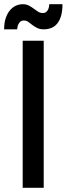

<svg xmlns="http://www.w3.org/2000/svg" viewBox="-24 -894 318 914"><path d="M184.1 0H84V-700.2H184.1ZM273.4 -874Q273.4 -840.3 266.4 -817.4Q259.3 -794.4 247.3 -780.5Q235.4 -766.6 219 -760.5Q202.6 -754.4 184.6 -754.4Q165.5 -754.4 152.6 -761Q139.6 -767.6 129.6 -775.4Q119.6 -783.2 110.6 -789.8Q101.6 -796.4 89.8 -796.4Q79.1 -796.4 73 -791Q66.9 -785.6 63.5 -778.6Q60.1 -771.5 59.1 -764.6Q58.1 -757.8 57.6 -754.4H-4.4Q-4.4 -784.2 2.9 -806.6Q10.3 -829.1 22.5 -844Q34.7 -858.9 50.8 -866.5Q66.9 -874 84.5 -874Q101.1 -874 113.5 -867.4Q126 -860.8 136.5 -853Q147 -845.2 157 -838.6Q167 -832 179.7 -832Q189.9 -832 196 -837.2Q202.1 -842.3 205.3 -849.4Q208.5 -856.4 209.5 -863.3Q210.4 -870.1 210.4 -874Z"/></svg>

Font: Bruno Ace
Style: Regular
Weight: 400
Designer: Astigmatic (AOETI)
Foundry: Astigmatic (AOETI)
Version: Version 1.000